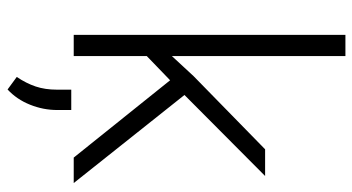

<svg xmlns="http://www.w3.org/2000/svg" viewBox="-242 -548 973 530"><g transform="rotate(90 245.0 -283.5)"><path d="M415.5 0 202.1 -266.1 135.3 -201.7V0H76.7V-750H135.3V-271L190.4 -330.6L392.6 -528.3H466.3L242.7 -305.7L485.8 0ZM284.2 6.8V45.4Q284.2 84 269.5 120.6Q254.9 157.2 227.5 182.6L192.9 157.2Q210.4 131.3 219.2 105.2Q228 79.1 228 46.4V6.8Z"/></g></svg>

Font: Vazirmatn UI FD ExtraLight
Style: Regular
Weight: 200
Designer: Saber Rastikerdar
Foundry: Saber Rastikerdar
Version: Version 33.003